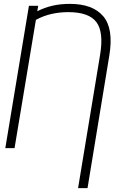

<svg xmlns="http://www.w3.org/2000/svg" viewBox="-20 -757 596 981"><path d="M127.8 -727.3H175.1L170.5 -699.6Q206 -717.7 246.8 -727.5Q287.6 -737.2 337 -737.2Q453.8 -737.2 507.5 -674Q561.1 -610.8 538.7 -474.1L427.2 204.2H378.9L491.1 -474.8Q511 -592.7 472.7 -643.8Q434.3 -695 329.2 -695Q235.4 -695 163.4 -655.5L54.3 0H7.1Z"/></svg>

Font: Inter P Extra Light
Style: Italic
Weight: 200
Italic angle: 9.39999°
Designer: Rasmus Andersson
Foundry: rsms
Version: Version 3.018;git-588b23468